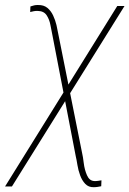

<svg xmlns="http://www.w3.org/2000/svg" viewBox="-58 -552 523 776"><path d="M445.3 -527.8 -9.8 201.7H-37.6L416 -527.8ZM96.2 -531.7Q118.7 -532.2 133.3 -520.3Q147.9 -508.3 156.7 -489.5Q165.5 -470.7 170.2 -450.9Q174.8 -431.2 177.7 -414.1L273.9 66.9Q277.3 80.6 280.5 107.2Q283.7 133.8 293.5 156.2Q303.2 178.7 322.8 179.7Q329.6 180.2 337.9 179Q346.2 177.7 352.1 176.8L351.1 200.7Q344.2 202.1 336.4 203.4Q328.6 204.6 320.8 204.6Q299.8 205.1 286.6 191.2Q273.4 177.2 265.9 156.7Q258.3 136.2 254.9 114.7Q251.5 93.3 248 78.6L153.8 -410.2Q149.9 -428.2 145.8 -450.9Q141.6 -473.6 130.4 -490.5Q119.1 -507.3 95.2 -507.8Q86.9 -508.3 78.9 -506.8Q70.8 -505.4 64 -503.4L64.9 -525.9Q72.3 -528.3 80.1 -530.3Q87.9 -532.2 96.2 -531.7Z"/></svg>

Font: Roboto Condensed Thin
Style: Italic
Weight: 250
Italic angle: -12°
Designer: Christian Robertson
Foundry: Google
Version: Version 3.008; 2023